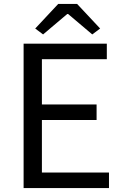

<svg xmlns="http://www.w3.org/2000/svg" viewBox="-20 -956 628 976"><path d="M100 0H534V-79H193V-346H471V-425H193V-655H523V-734H100ZM199 -781 322 -885H326L449 -781L489 -811L372 -936H276L159 -811Z"/></svg>

Font: Source Han Sans HK
Style: Regular
Weight: 400
Designer: Ryoko NISHIZUKA 西塚涼子 (kana, bopomofo & ideographs); Paul D. Hunt (Latin, Greek & Cyrillic); Sandoll Communications 산돌커뮤니
Foundry: Adobe
Version: Version 2.000;hotconv 1.0.107;makeotfexe 2.5.65593